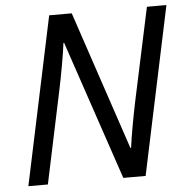

<svg xmlns="http://www.w3.org/2000/svg" viewBox="-51 -764 790 814"><g transform="rotate(-5 343.5 -357.0)"><path d="M37 0 188 -714H284L482 -124H485Q487 -142 491 -165.5Q495 -189 499.5 -215.5Q504 -242 509.5 -269Q515 -296 520 -321L604 -714H687L536 0H441L241 -592H238Q236 -576 232.5 -552.5Q229 -529 224 -501.5Q219 -474 213.5 -444.5Q208 -415 202 -388L120 0Z"/></g></svg>

Font: Noto Sans Display
Style: Italic
Weight: 400
Italic angle: -12°
Designer: Monotype Design Team
Foundry: Monotype Imaging Inc.
Version: Version 2.003